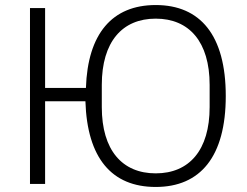

<svg xmlns="http://www.w3.org/2000/svg" viewBox="-20 -730 979 762"><path d="M598 12C423 12 326 -103 319 -328H159V0H99V-698H159V-381H321C328 -596 425 -710 598 -710C775 -710 876 -590 876 -349C876 -108 775 12 598 12ZM598 -42C731 -42 812 -134 812 -305V-393C812 -564 731 -656 598 -656C465 -656 384 -564 384 -393V-305C384 -134 465 -42 598 -42Z"/></svg>

Font: Plexus Sans Light
Style: Regular
Weight: 300
Version: Version 2.001;PS 002.001;hotconv 1.0.70;makeotf.lib2.5.58329